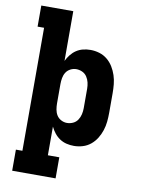

<svg xmlns="http://www.w3.org/2000/svg" viewBox="-100 -803 800 1076"><g transform="rotate(10 300.0 -265.0)"><path d="M46 205V85H83V-615H46V-735H228V-452Q237 -471 250.5 -488Q264 -505 281.5 -516.5Q299 -528 319.5 -533Q340 -538 362 -538Q387 -538 412 -530.5Q437 -523 457 -506.5Q477 -490 490.5 -468Q504 -446 512 -421.5Q520 -397 522.5 -371.5Q525 -346 525 -320V-210Q525 -184 522.5 -158.5Q520 -133 512 -108.5Q504 -84 490.5 -62Q477 -40 457 -23.5Q437 -7 412 0.5Q387 8 362 8Q340 8 319.5 3Q299 -2 281.5 -13.5Q264 -25 250.5 -42Q237 -59 228 -78V85H293V205ZM301 -112Q319 -112 335.5 -119.5Q352 -127 362 -142Q372 -157 376 -174.5Q380 -192 380 -210V-320Q380 -338 376 -355.5Q372 -373 362 -388Q352 -403 335.5 -410.5Q319 -418 301 -418Q284 -418 268 -409.5Q252 -401 243 -386.5Q234 -372 231 -354.5Q228 -337 228 -320V-210Q228 -193 231 -175.5Q234 -158 243 -143.5Q252 -129 268 -120.5Q284 -112 301 -112Z"/></g></svg>

Font: Iosevka Slab Heavy Extended
Style: Regular
Weight: 900
Width: 7
Monospace: yes
Designer: Belleve Invis
Foundry: Belleve Invis
Version: Version 11.1.0; ttfautohint (v1.8.3)